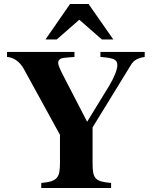

<svg xmlns="http://www.w3.org/2000/svg" viewBox="-20 -934 762 954"><path d="M699 -676H479V-651C547 -646 563 -638 563 -609C563 -589 548 -550 522 -507L413 -329L293 -561C281 -584 269 -611 269 -620C269 -643 283 -646 323 -649L350 -651V-676H15V-651C49 -649 79 -626 98 -592L278 -264V-128C278 -53 268 -32 185 -25V0H532V-25C453 -32 440 -45 440 -123V-301L631 -612C645 -635 665 -646 699 -651ZM543 -738 420 -914H328L206 -738H262L374 -836L486 -738Z"/></svg>

Font: XITS
Style: Bold
Weight: 700
Designer: MicroPress Inc., with final additions and corrections provided by Coen Hoffman, Elsevier (retired)
Version: Version 1.302